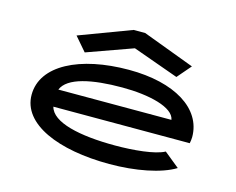

<svg xmlns="http://www.w3.org/2000/svg" viewBox="-96 -819 1193 971"><g transform="rotate(15 500.0 -333.5)"><path d="M281 -503 521 -589 761 -503 823 -575 551 -677H491L219 -575ZM547 10C683 10 814 -15 887 -60L807 -125C758 -98 645 -88 551 -88C365 -88 218 -120 199 -197H913C915 -208 917 -219 917 -230C917 -379 761 -476 521 -476C264 -476 77 -382 77 -227C77 -74 279 10 547 10ZM201 -287C228 -355 353 -381 511 -381C653 -381 783 -350 793 -287Z"/></g></svg>

Font: Inconsolata UltraExpanded
Style: Bold
Weight: 700
Width: 9
Monospace: yes
Designer: Raph Levien, Cyreal, Brenton Simpson
Foundry: Raph Levien, Cyreal, Google
Version: Version 3.100